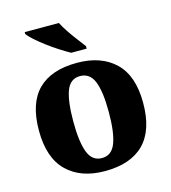

<svg xmlns="http://www.w3.org/2000/svg" viewBox="-114 -859 856 961"><g transform="rotate(-15 314.0 -378.0)"><path d="M312 10Q187 10 115.5 -60Q44 -130 44 -271Q44 -412 112.5 -481Q181 -550 315 -550Q440 -550 512 -481Q584 -412 584 -271Q584 -130 515 -60Q446 10 312 10ZM314 -57Q365 -57 385.5 -111.5Q406 -166 406 -271Q406 -376 385 -429Q364 -482 313 -482Q262 -482 242 -429Q222 -376 222 -271Q222 -166 242.5 -111.5Q263 -57 314 -57ZM301 -606Q276 -620 245.5 -639.5Q215 -659 186 -681Q157 -703 134.5 -723Q112 -743 103 -756V-766H280Q291 -744 309 -717Q327 -690 347 -664Q367 -638 381 -619V-606Z"/></g></svg>

Font: Noto Serif Tamil ExtraBold
Style: Regular
Weight: 800
Designer: Indian Type Foundry, Tom Grace, and the Monotype Design Team
Foundry: Monotype Imaging Inc.
Version: Version 2.004; ttfautohint (v1.8.4.7-5d5b)